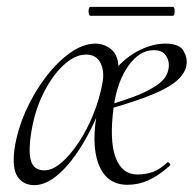

<svg xmlns="http://www.w3.org/2000/svg" viewBox="-20 -526 569 559"><path d="M80 13Q48 13 31.5 -11Q15 -35 22 -91Q30 -146 54 -200.5Q78 -255 112 -300Q146 -345 184 -372Q222 -399 258 -399Q282 -399 302.5 -383.5Q323 -368 325 -332Q315 -310 304 -289.5Q293 -269 285 -246Q259 -172 224.5 -113Q190 -54 152.5 -20.5Q115 13 80 13ZM109 -30Q133 -30 159 -52.5Q185 -75 209.5 -112Q234 -149 252 -194Q270 -239 278 -283Q285 -318 272.5 -343Q260 -368 228 -367Q196 -366 162.5 -334Q129 -302 103.5 -248.5Q78 -195 69 -127Q65 -96 67 -74Q69 -52 79.5 -41Q90 -30 109 -30ZM351 12Q290 12 267 -48Q244 -108 265 -211L301 -305Q335 -352 378 -375.5Q421 -399 461 -399Q502 -399 514 -378.5Q526 -358 523 -337Q520 -315 498 -294Q476 -273 427.5 -252.5Q379 -232 295 -208L296 -220Q330 -230 368.5 -244Q407 -258 436 -277.5Q465 -297 470 -323Q473 -334 470.5 -347Q468 -360 458 -370Q448 -380 428 -380Q386 -380 353.5 -334Q321 -288 311 -215Q298 -117 316.5 -67.5Q335 -18 380 -18Q406 -18 426.5 -26Q447 -34 467 -53Q469 -55 473 -51Q477 -47 475 -44Q441 -14 412 -1Q383 12 351 12ZM243 -480Q240 -480 238.5 -486.5Q237 -493 238.5 -499.5Q240 -506 243 -506H483Q487 -506 488 -499.5Q489 -493 488 -486.5Q487 -480 483 -480Z"/></svg>

Font: Cormorant Infant Light
Style: Italic
Weight: 300
Italic angle: -10°
Designer: Christian Thalmann (Catharsis Fonts)
Foundry: Catharsis Fonts
Version: Version 4.001